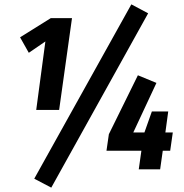

<svg xmlns="http://www.w3.org/2000/svg" viewBox="-20 -776 845 880"><path d="M310 -693 251 -272H146L188 -586L112 -534L72 -605L213 -693ZM582 -756 659 -715 215 84 137 43ZM772 -169 760 -85H726L714 0H616L628 -85H468L479 -161L612 -431L697 -396L591 -169H642L676 -265H751L738 -169Z"/></svg>

Font: Fira Sans Extra Condensed
Style: Bold Italic
Weight: 700
Width: 3
Italic angle: -8°
Designer: Carrois Corporate & Edenspiekermann AG
Foundry: Carrois Corporate GbR & Edenspiekermann AG
Version: Version 4.203